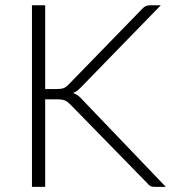

<svg xmlns="http://www.w3.org/2000/svg" viewBox="-20 -728 675 748"><path d="M156 -381H198Q207.5 -381 214.5 -381.8Q221.5 -382.5 227.2 -384.5Q233 -386.5 237.8 -390.2Q242.5 -394 248 -399.5L533.5 -693Q541 -701.5 548.2 -704.5Q555.5 -707.5 565.5 -707.5H606.5L297.5 -390Q288 -380 280.8 -374.5Q273.5 -369 264.5 -365.5Q275 -362.5 283.5 -356.2Q292 -350 300.5 -340L626 0H584.5Q571.5 0 565.8 -3.2Q560 -6.5 554.5 -13.5L255.5 -319.5Q250 -325 245.2 -329Q240.5 -333 234.8 -335.8Q229 -338.5 221.2 -339.8Q213.5 -341 201.5 -341H156V0H104.5V-707.5H156Z"/></svg>

Font: LatoLatin Light
Style: Regular
Weight: 300
Designer: Lukasz Dziedzic with Adam Twardoch and Botio Nikoltchev
Foundry: tyPoland Lukasz Dziedzic
Version: Version 2.015; 2015-08-06; http://www.latofonts.com/